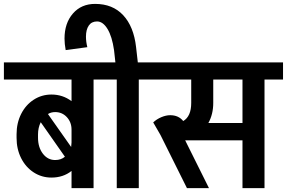

<svg xmlns="http://www.w3.org/2000/svg" viewBox="-55 -965 1472 985"><path d="M520 -557H425V0H312V-88Q269 -54 209 -54Q159 -54 118 -80.5Q77 -107 53.5 -153.5Q30 -200 30 -258V-276Q30 -334 53.5 -380.5Q77 -427 118 -453.5Q159 -480 209 -480Q267 -480 312 -446V-557H-35V-645H520ZM191 -380 310 -211Q312 -227 312 -234V-300Q312 -338 288 -364Q264 -390 228 -390Q207 -390 191 -380ZM140 -259Q140 -209 165 -176.5Q190 -144 228 -144Q258 -144 278 -161L154 -338Q140 -310 140 -275Z M752 -645V-557H657V0H544V-557H450V-645H537L530 -708Q520 -778 496.5 -816.5Q473 -855 443 -855Q415 -855 400.5 -834Q386 -813 386 -777Q386 -751 393 -723L282 -708Q276 -740 276 -767Q276 -846 319 -895.5Q362 -945 433 -945Q523 -945 577 -887Q631 -829 643 -724L652 -645Z M1397 -557H1302V0H1189V-245H895L1017 0H904L768 -273L731 -337Q749 -354 773 -364Q797 -374 818 -374Q861 -374 885 -344Q926 -368 926 -437V-557H677V-645H1397ZM1189 -334V-557H1039V-437Q1039 -379 1014 -334Z"/></svg>

Font: Akshar Medium
Style: Regular
Weight: 500
Designer: Tall Chai
Foundry: Tall Chai
Version: Version 1.000